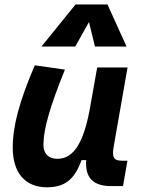

<svg xmlns="http://www.w3.org/2000/svg" viewBox="-20 -815 626 846"><path d="M187 10.3C275.4 10.3 311.5 -34.7 339.4 -109.4H359.9C354 -32.7 390.1 4.9 468.8 4.9H522L541.5 -106.9H518.1C481.9 -106.9 472.7 -120.6 480.5 -166.5L542 -517.6H408.2L374 -325.2V-325.7C347.7 -189.5 305.7 -115.2 233.4 -115.2C193.8 -115.2 171.4 -137.7 171.4 -176.8C171.4 -246.1 200.2 -345.2 266.1 -508.3L133.3 -527.3C64.9 -367.7 36.1 -259.3 36.1 -164.6C36.1 -53.7 90.8 10.3 187 10.3ZM453.6 -795.4H313L162.6 -609.9H311.5L372.1 -717.8L398.4 -609.9H537.6Z"/></svg>

Font: Cascadia Code NF
Style: Bold Italic
Weight: 700
Italic angle: -10°
Monospace: yes
Designer: Aaron Bell
Foundry: Saja Typeworks
Version: Version 2404.023